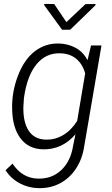

<svg xmlns="http://www.w3.org/2000/svg" viewBox="-20 -764 583 995"><path d="M8.8 0ZM285.6 -538.6Q333 -537.1 372.1 -516.1Q411.1 -495.1 433.6 -452.1L451.7 -528.3H505.9L417 -9.3Q407.7 57.1 375 107.9Q342.3 158.7 291.3 185.8Q240.2 212.9 177.7 210.9Q127.9 210 82.5 186Q36.6 161.6 8.8 118.2L44.9 84Q95.2 159.7 176.3 161.6Q248.5 163.6 297.1 117.9Q345.7 72.3 358.4 -6.3L371.1 -67.9Q300.8 12.7 201.7 9.8Q127.4 7.8 86.2 -47.1Q44.9 -102.1 43 -196.8Q40 -284.2 72.3 -369.6Q104.5 -455.1 159.9 -497.8Q215.3 -540.5 285.6 -538.6ZM104 -255.4 101.1 -210Q99.6 -129.9 128.9 -86.2Q158.2 -42.5 215.3 -40.5Q264.2 -38.6 306.6 -63.5Q349.1 -88.4 379.9 -137.2L421.4 -383.8Q408.2 -431.2 375.7 -458.7Q343.3 -486.3 292.5 -487.8Q217.8 -490.2 168.7 -430.2Q119.6 -370.1 104 -255.4ZM324.2 -649.4 422.9 -742.7 475.1 -743.2 474.6 -736.8 343.8 -609.9H301.8L209 -737.3L209.5 -743.7L260.7 -743.2Z"/></svg>

Font: Roboto Light
Style: Italic
Weight: 300
Italic angle: -12°
Designer: Google
Version: Version 2.134; 2016; ttfautohint (v1.6)